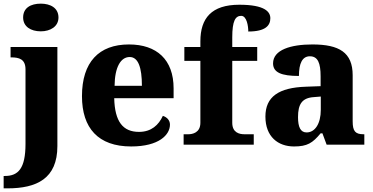

<svg xmlns="http://www.w3.org/2000/svg" viewBox="-43 -794 2048 1054"><path d="M181 -622C233 -622 278 -648 278 -698C278 -751 233 -774 181 -774C126 -774 84 -751 84 -698C84 -648 126 -622 181 -622ZM-23 240H-2C158 240 272 187 272 8V-536H15V-479H19C61 -479 97 -470 97 -413V-4C97 131 57 172 -16 172H-23Z M677 10C830 10 890 -54 890 -110C890 -134 873 -151 851 -158C828 -108 788 -70 720 -70C632 -70 587 -126 584 -255H910V-309C910 -467 817 -550 665 -550C500 -550 407 -453 407 -266C407 -91 496 10 677 10ZM736 -323H586C587 -426 620 -481 669 -481C716 -481 736 -423 736 -323Z M965 0H1350V-57H1299C1272 -57 1232 -65 1232 -120V-460H1369V-536H1232V-589C1232 -679 1249 -707 1281 -707C1312 -707 1320 -650 1320 -621C1416 -621 1441 -655 1441 -694C1441 -729 1411 -768 1271 -768C1118 -768 1057 -694 1057 -567V-536H969V-460H1057V-120C1057 -65 1013 -57 991 -57H965Z M1571 10C1644 10 1673 -9 1717 -62H1727L1750 0H1957V-57H1953C1908 -57 1893 -73 1893 -128V-381C1893 -506 1819 -550 1672 -550C1554 -550 1456 -521 1456 -446C1456 -396 1502 -377 1598 -377C1598 -447 1617 -485 1658 -485C1702 -485 1717 -448 1717 -375V-321L1636 -318C1487 -313 1414 -263 1414 -154C1414 -43 1484 10 1571 10ZM1640 -67C1607 -67 1593 -96 1593 -151C1593 -221 1614 -257 1681 -261L1718 -264V-191C1718 -116 1687 -67 1640 -67Z"/></svg>

Font: Noto Serif Malayalam ExtraBold
Style: Regular
Weight: 800
Designer: Indian type Foundry, Jelle Bosma, Monotype Design Team
Foundry: Monotype Imaging Inc.
Version: Version 2.104